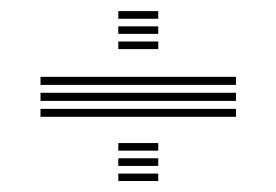

<svg xmlns="http://www.w3.org/2000/svg" viewBox="-20 -557 498 346"><path d="M193.2 -523.2V-537H265.2V-523.2ZM193.2 -496V-509.5H265.2V-496ZM193.2 -468.5V-482.2H265.2V-468.5ZM53 -404V-418.5H405.2V-404ZM53 -375.2V-389.8H405.2V-375.2ZM53 -346.5V-360.8H405.2V-346.5ZM193.2 -285.5V-299.2H265.2V-285.5ZM193.2 -258V-271.8H265.2V-258ZM193.2 -230.8V-244.2H265.2V-230.8Z"/></svg>

Font: Big Shoulders Inline Text
Style: Regular
Weight: 400
Designer: Patric King
Foundry: XO Type Co
Version: Version 1.000